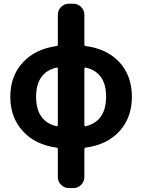

<svg xmlns="http://www.w3.org/2000/svg" viewBox="-20 -793 743 1010"><path d="M284.2 -431.6Q284.2 -434.6 281.7 -436.5Q279.3 -438.5 277.3 -437.5Q169.9 -412.1 169.9 -283.7Q169.9 -155.3 277.3 -128.9Q279.3 -127.9 281.7 -129.9Q284.2 -131.8 284.2 -134.8ZM423.8 -134.8Q423.8 -131.8 426.3 -129.9Q428.7 -127.9 430.7 -128.9Q538.1 -155.3 538.1 -284.2Q538.1 -413.1 430.7 -437.5Q428.7 -438.5 426.3 -436.5Q423.8 -434.6 423.8 -431.6ZM430.7 -16.6Q423.8 -15.6 423.8 -7.8V138.7Q423.8 162.1 406.7 179.2Q389.6 196.3 366.2 196.3H341.8Q318.4 196.3 301.3 179.2Q284.2 162.1 284.2 138.7V-7.8Q284.2 -15.6 277.3 -16.6Q166 -31.2 101.6 -101.6Q34.2 -173.8 34.2 -284.2Q34.2 -394.5 101.6 -465.8Q166 -535.2 277.3 -550.8Q284.2 -551.8 284.2 -558.6V-715.8Q284.2 -739.3 301.3 -756.3Q318.4 -773.4 341.8 -773.4H366.2Q389.6 -773.4 406.7 -756.3Q423.8 -739.3 423.8 -715.8V-558.6Q423.8 -551.8 430.7 -550.8Q542 -536.1 607.4 -466.8Q673.8 -394.5 673.8 -284.2Q673.8 -173.8 607.4 -101.6Q542 -31.2 430.7 -16.6Z"/></svg>

Font: Gen Jyuu Gothic Bold
Style: Bold
Weight: 700
Designer: [Source Han Sans]
Ryoko NISHIZUKA  (kana & ideographs); Paul D. Hunt (Latin, Greek & Cyrillic); Wenlong ZHANG  (bopomofo
Version: Version 1.002.20150607